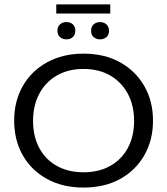

<svg xmlns="http://www.w3.org/2000/svg" viewBox="-20 -836 754 866"><path d="M356.7 10Q263 10 192.4 -28.6Q121.7 -67.2 82.8 -135.5Q43.9 -203.8 43.9 -291.6Q43.9 -380 82.8 -448Q121.7 -516 192.4 -555Q263 -594 356.7 -594Q451.3 -594 521.5 -555Q591.6 -516 630.8 -448Q670.1 -380 670.1 -291.6Q670.1 -203.8 630.8 -135.5Q591.6 -67.2 521.5 -28.6Q451.3 10 356.7 10ZM356.7 -59Q425.8 -59 476.8 -87.5Q527.9 -116 556.4 -168.2Q584.8 -220.5 584.8 -290.6Q584.8 -360.4 556.4 -413.3Q527.9 -466.2 476.8 -495.6Q425.8 -525 356.7 -525Q287.9 -525 236.7 -495.6Q185.5 -466.2 157.3 -413.3Q129.1 -360.4 129.1 -290.6Q129.1 -220.5 157.3 -168.2Q185.5 -116 236.7 -87.5Q287.9 -59 356.7 -59ZM279.4 -658.5Q262.6 -658.5 250.8 -668.8Q239 -679 239 -697.6Q239 -716.2 250.8 -726.3Q262.6 -736.4 279.4 -736.4Q297.1 -736.4 308.4 -726.3Q319.7 -716.2 319.7 -697.6Q319.7 -679 308.4 -668.8Q297.1 -658.5 279.4 -658.5ZM431.2 -658.5Q414.5 -658.5 402.7 -668.2Q390.9 -678 390.9 -696.7Q390.9 -716.2 402.7 -726.3Q414.5 -736.4 431.2 -736.4Q448 -736.4 459.8 -726.2Q471.6 -716.1 471.6 -696.7Q471.6 -678 459.8 -668.3Q448 -658.5 431.2 -658.5ZM233.8 -774.9V-816.3H477.4V-774.9Z"/></svg>

Font: Rokkitt SemiBold
Style: Regular
Weight: 600
Designer: Vernon Adams
Foundry: Vernon Adams
Version: Version 3.103